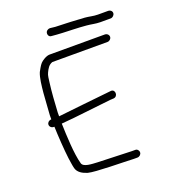

<svg xmlns="http://www.w3.org/2000/svg" viewBox="-136 -846 832 940"><g transform="rotate(-20 280.5 -376.0)"><path d="M85 -286H88C89.3 -240.2 94.4 -161.3 100.1 -117C103.4 -97.6 104.8 -81 109.3 -63C115.8 -38.2 139.3 -25.7 163.9 -18C200.2 -8 346.8 -7.8 400.3 -5H418.3C428.8 -5 438.7 -13.4 439.3 -24C439.8 -34.6 431.9 -44 421.3 -44H403.3C390.2 -44.7 239.2 -49.3 226.6 -50C198.1 -51.7 154.1 -51.7 147.9 -74C132.6 -128.3 129.1 -222.8 127.1 -288C138.5 -288.7 160.2 -290.7 192.4 -294C266.1 -302.3 321.5 -308.5 389.6 -316L408.6 -317C433.4 -320.1 431.5 -359.1 406.7 -356L387.6 -354C309.8 -345.4 210.1 -335.7 127.1 -326C126.8 -332.7 126.8 -339.3 127.1 -346C129.7 -394.5 133.7 -454.1 139.5 -497C141.9 -514.3 143.1 -534.1 149.6 -546C157.9 -563.2 166.8 -580.5 186.8 -587H473.8C484.3 -587 494.2 -595.4 494.8 -606C495.3 -616.6 486.4 -626 473.8 -626H186.8C178.8 -626 169.3 -623 158.3 -617C138.8 -605.7 133.4 -598.5 122.4 -580C116.8 -570 116.8 -570 112.4 -562C101.4 -535.6 97.7 -496 94.1 -460C92.5 -430.6 87.7 -377.3 86.1 -346C85.7 -339.3 85.7 -332.3 86 -325H85C74.4 -325 64.5 -316.6 64 -306C63.4 -295.4 72.4 -286 85 -286ZM530.2 -729H476.2C451.9 -729 432 -735.4 409.6 -737C392.1 -737 356.7 -741 339.8 -741C331.2 -741.7 322.9 -742 314.9 -742C306.3 -742.7 296.6 -743 285.9 -743C276 -743.7 267 -744 259 -744C246.9 -745 241.6 -745.8 232.1 -747C226.8 -747 221.9 -745.3 217.4 -742C204.2 -732.2 209.1 -708 226.1 -708C242.6 -705.9 263.4 -705.3 282.9 -704C292.9 -704 301.9 -703.7 309.8 -703C319.2 -703 328.2 -702.7 336.8 -702C354.7 -702 389 -699.1 404.6 -698C428.6 -696.1 449.9 -690 474.2 -690H528.2C538.7 -690 548.7 -699.4 549.2 -710C549.8 -720.6 540.8 -729 528.2 -729Z"/></g></svg>

Font: Just Breathe
Style: Obl1
Weight: 400
Foundry: Cannot Into Space Fonts
Version: Version 0.72